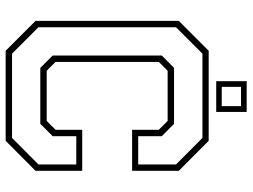

<svg xmlns="http://www.w3.org/2000/svg" viewBox="-124 -746 871 662"><g transform="rotate(90 311.0 -415.5)"><path d="M155.5 0 52.5 -103V-597L155.5 -700H466L569.5 -597V-436H428V-528L397.5 -558.5H224.5L194 -528V-172L224.5 -141.5H397.5L428 -172V-264H569.5V-103L466 0ZM165.5 -22H456L547.5 -113V-243.5H450V-162L407.5 -119.5H214.5L172 -162V-538.5L214.5 -580.5H407.5L450 -538.5V-457H547.5V-587.5L456 -678.5H165.5L74.5 -587.5V-113ZM260.5 -726V-831H366.5V-726ZM280 -745H346.5V-811.5H280Z"/></g></svg>

Font: Tourney Thin ExtraLight
Style: Regular
Weight: 250
Version: Version 1.015